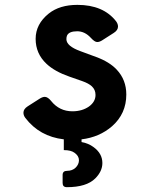

<svg xmlns="http://www.w3.org/2000/svg" viewBox="-20 -567 626 792"><path d="M243.2 7.8Q143.1 -3.9 84.5 -80.6Q76.7 -90.8 76.7 -102.1Q76.7 -117.2 94.2 -128.4L144 -160.2Q155.8 -167.5 165 -167.5Q177.7 -167 190.9 -150.4Q225.1 -107.9 278.8 -107.9Q318.4 -107.9 346.7 -127.4Q374 -147 374 -175.3Q374 -196.8 358.9 -210.9Q345.7 -223.1 319.3 -232.4L266.1 -251Q205.6 -272 171.9 -303.7Q127 -345.7 127 -406.7Q127 -467.8 181.2 -511.2Q226.1 -546.9 299.3 -546.9Q406.2 -546.9 459 -479Q466.8 -468.3 466.8 -457.5Q466.8 -442.4 449.2 -431.2L401.9 -400.9Q390.6 -393.6 380.9 -393.6Q370.6 -393.6 355 -410.6Q330.1 -438 298.3 -438Q264.2 -438 256.3 -419.9Q253.9 -414.1 253.9 -405.3Q253.9 -377 311.5 -356L376.5 -332Q431.2 -312 461.4 -279.8Q501 -237.8 501 -177.2Q501 -98.1 442.4 -46.4Q390.1 -1 316.4 7.8V19Q344.7 23.9 366.2 40Q402.3 66.4 402.3 105.5Q402.3 139.6 373 168.9Q336.9 205.1 255.9 205.1Q238.3 205.1 238.3 188V154.8Q238.3 137.7 256.8 137.7Q278.3 137.7 292 124.5Q305.7 110.8 305.7 93.8Q305.7 76.2 287.1 63Q272.5 52.2 243.2 52.2Z"/></svg>

Font: Simply Mono
Style: Bold
Weight: 700
Designer: Wojciech Kalinowski "wmk69" (wmk69@o2.pl)
Foundry: Wojciech Kalinowski "wmk69" (wmk69@o2.pl)
Version: Version 1.0.0